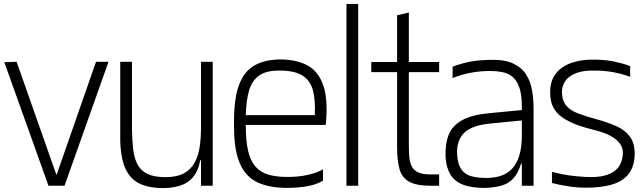

<svg xmlns="http://www.w3.org/2000/svg" viewBox="-20 -950 3288 982"><path d="M228 0 2 -632 65 -634 268 -57H270L471 -634H535L310 0Z M813 12Q745 12 697 -9.5Q649 -31 623.5 -83.5Q598 -136 595 -228V-634H655V-286Q656 -233 661 -188Q666 -143 682.5 -110.5Q699 -78 733.5 -61Q768 -44 826 -44Q884 -44 919.5 -63Q955 -82 974.5 -116.5Q994 -151 1001 -197Q1008 -243 1008 -297V-189Q1008 -116 985.5 -72Q963 -28 920 -8Q877 12 813 12ZM995 -130 1005 -195 1040 -170V-130ZM1008 0V-189V-634H1068V0Z M1448 11Q1358 11 1297.5 -17Q1237 -45 1207 -113.5Q1177 -182 1177 -302V-332Q1177 -450 1203.5 -518.5Q1230 -587 1283.5 -616.5Q1337 -646 1417 -646Q1498 -645 1552.5 -615.5Q1607 -586 1632 -517.5Q1657 -449 1648 -332L1646 -311H1237Q1237 -230 1249 -178.5Q1261 -127 1287 -97.5Q1313 -68 1353.5 -56.5Q1394 -45 1451 -45Q1507 -45 1554 -55.5Q1601 -66 1632 -84V-26Q1597 -5 1548.5 3Q1500 11 1448 11ZM1237 -361H1590Q1594 -438 1580.5 -488Q1567 -538 1528 -563Q1489 -588 1417 -589Q1346 -591 1308 -565.5Q1270 -540 1254.5 -489Q1239 -438 1237 -361Z M1752 0V-930H1812V0Z M2183 0Q2110 0 2073 -20.5Q2036 -41 2023.5 -84.5Q2011 -128 2011 -196V-414H2071V-216Q2071 -181 2073 -152Q2075 -123 2084.5 -102Q2094 -81 2116.5 -69.5Q2139 -58 2181 -58H2226V0ZM1879 -581V-633H2226V-581ZM2011 -275V-872L2071 -886V-275Z M2649 0V-307Q2649 -313 2649 -328Q2649 -343 2649 -360Q2649 -377 2649 -390.5Q2649 -404 2649 -405Q2649 -466 2636 -503Q2623 -540 2600 -558Q2577 -576 2548 -581.5Q2519 -587 2487 -587Q2436 -587 2388.5 -578Q2341 -569 2295 -551V-609Q2346 -628 2390 -635.5Q2434 -643 2489 -644Q2561 -646 2605 -625Q2649 -604 2671.5 -568Q2694 -532 2701.5 -486.5Q2709 -441 2709 -394V0ZM2465 11Q2395 12 2350.5 -4.5Q2306 -21 2284 -57Q2262 -93 2259 -146Q2256 -214 2275 -261Q2294 -308 2344 -335.5Q2394 -363 2481 -371L2669 -389V-336L2487 -318Q2390 -309 2352 -268.5Q2314 -228 2318 -159Q2321 -111 2339 -84.5Q2357 -58 2391.5 -48.5Q2426 -39 2476 -40Q2515 -41 2546.5 -52.5Q2578 -64 2600.5 -88.5Q2623 -113 2636 -154.5Q2649 -196 2649 -257L2667 -113H2645Q2630 -64 2605.5 -37.5Q2581 -11 2546 -1Q2511 9 2465 11Z M2977 10Q2934 10 2890 3.5Q2846 -3 2803 -14V-71Q2848 -59 2891 -53Q2934 -47 2976 -45Q3036 -42 3072.5 -52Q3109 -62 3128.5 -79.5Q3148 -97 3155.5 -117Q3163 -137 3165 -154Q3169 -188 3153 -211.5Q3137 -235 3111.5 -250Q3086 -265 3059.5 -273.5Q3033 -282 3016 -286Q2939 -305 2894.5 -327Q2850 -349 2828 -374.5Q2806 -400 2799.5 -428.5Q2793 -457 2794 -486Q2796 -543 2826.5 -578.5Q2857 -614 2909 -630.5Q2961 -647 3026 -645Q3080 -644 3124.5 -634.5Q3169 -625 3203 -612V-557Q3174 -568 3144.5 -575Q3115 -582 3085.5 -585.5Q3056 -589 3025 -589Q2966 -591 2928 -576.5Q2890 -562 2872.5 -537.5Q2855 -513 2854 -482Q2854 -438 2874.5 -412Q2895 -386 2935 -370.5Q2975 -355 3031 -340Q3086 -325 3131 -305.5Q3176 -286 3202 -251Q3228 -216 3226 -155Q3223 -93 3192 -56.5Q3161 -20 3106 -5Q3051 10 2977 10Z"/></svg>

Font: Matangi
Style: Regular
Weight: 400
Designer: Prashant Pant
Foundry: The Graphic Ant
Version: Version 3.002